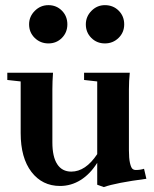

<svg xmlns="http://www.w3.org/2000/svg" viewBox="-20 -722 606 757"><path d="M94.7 -626Q94.7 -656.7 117.2 -679.2Q139.6 -701.7 170.9 -701.7Q202.6 -701.7 224.1 -679.9Q245.6 -658.2 245.6 -626Q245.6 -594.2 224.1 -572.5Q202.6 -550.8 170.9 -550.8Q139.2 -550.8 116.9 -572.5Q94.7 -594.2 94.7 -626ZM318.4 -626Q318.4 -656.7 340.6 -679.2Q362.8 -701.7 393.6 -701.7Q426.3 -701.7 448 -679.9Q469.7 -658.2 469.7 -626Q469.7 -594.2 447.5 -572.5Q425.3 -550.8 393.6 -550.8Q361.8 -550.8 340.1 -572.5Q318.4 -594.2 318.4 -626ZM216.8 11.2Q146.5 11.2 104 -44.2Q61.5 -99.6 61.5 -197.3V-400.9L8.8 -406.7V-435.1H189Q186.5 -400.9 186.5 -370.1V-160.6Q186.5 -104 205.6 -74.7Q224.6 -45.4 261.2 -45.4Q317.4 -45.4 363.3 -114.3V-400.9L311.5 -406.7V-435.1H491.7Q488.3 -403.3 488.3 -370.1V-129.4Q488.3 -97.7 492.4 -79.6Q496.6 -61.5 502 -56.6Q507.3 -51.8 515.6 -51.8Q533.7 -51.8 547.9 -56.6L557.1 -17.1Q437.5 -1.5 389.2 15.6L363.3 6.3V-80.1Q335.4 -35.6 297.9 -12.2Q260.3 11.2 216.8 11.2Z"/></svg>

Font: Elstob
Style: Bold
Weight: 700
Designer: Peter S. Baker
Version: Version 1.015